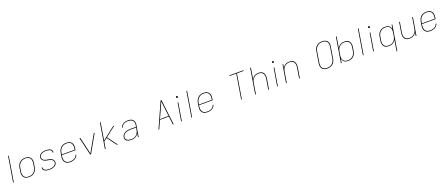

<svg xmlns="http://www.w3.org/2000/svg" viewBox="190 -2894 12219 5261"><g transform="rotate(-20 6300.0 -264.0)"><path d="M84 0 205 -735H225L104 0Z M546 8Q516 8 487.5 2Q459 -4 435.5 -19Q412 -34 396.5 -57Q381 -80 373.5 -107Q366 -134 366.5 -164Q367 -194 372 -223L388 -323Q393 -351 402.5 -378Q412 -405 428 -430Q444 -455 467 -474.5Q490 -494 517 -506.5Q544 -519 572 -523.5Q600 -528 627 -528Q657 -528 685.5 -522Q714 -516 737.5 -501Q761 -486 777 -463Q793 -440 800.5 -413Q808 -386 807.5 -356Q807 -326 802 -297L785 -197Q781 -169 771.5 -142Q762 -115 745.5 -90Q729 -65 706 -45.5Q683 -26 656.5 -13.5Q630 -1 601.5 3.5Q573 8 546 8ZM547 -11Q572 -11 597.5 -15.5Q623 -20 647.5 -31.5Q672 -43 693 -61Q714 -79 728.5 -101.5Q743 -124 752 -149Q761 -174 765 -200L781 -300Q786 -326 786.5 -353Q787 -380 781 -404.5Q775 -429 761 -450Q747 -471 726 -484.5Q705 -498 679.5 -503.5Q654 -509 627 -509Q602 -509 576 -504.5Q550 -500 526 -488.5Q502 -477 481 -459Q460 -441 445 -418.5Q430 -396 421.5 -371Q413 -346 409 -320L392 -220Q388 -194 387.5 -167Q387 -140 393 -115.5Q399 -91 413 -70Q427 -49 447.5 -35.5Q468 -22 494 -16.5Q520 -11 547 -11Z M1144 8Q1122 8 1100 6Q1078 4 1057.5 -1Q1037 -6 1018 -15Q999 -24 984 -38Q969 -52 962.5 -72.5Q956 -93 960 -115L961 -120H982L981 -116Q978 -97 984.5 -79Q991 -61 1004 -49Q1017 -37 1034 -29.5Q1051 -22 1069.5 -18Q1088 -14 1107.5 -12.5Q1127 -11 1146 -11Q1166 -11 1185.5 -12.5Q1205 -14 1225 -18.5Q1245 -23 1264 -31Q1283 -39 1300 -52Q1317 -65 1329 -83.5Q1341 -102 1344 -121Q1348 -147 1338 -169.5Q1328 -192 1310.5 -207.5Q1293 -223 1269.5 -231Q1246 -239 1222 -243.5Q1198 -248 1173 -252Q1148 -256 1124.5 -263Q1101 -270 1079.5 -282Q1058 -294 1043 -311.5Q1028 -329 1020.5 -352.5Q1013 -376 1017 -402Q1021 -423 1033 -443.5Q1045 -464 1062 -479Q1079 -494 1100.5 -503.5Q1122 -513 1143 -518.5Q1164 -524 1186 -526Q1208 -528 1229 -528Q1251 -528 1272 -526Q1293 -524 1313.5 -519Q1334 -514 1352 -505Q1370 -496 1383.5 -481Q1397 -466 1403 -446Q1409 -426 1406 -405L1405 -400H1384L1385 -404Q1388 -423 1382.5 -440.5Q1377 -458 1364.5 -470Q1352 -482 1335.5 -489.5Q1319 -497 1301 -501.5Q1283 -506 1265 -507.5Q1247 -509 1228 -509Q1209 -509 1189.5 -507.5Q1170 -506 1151 -501Q1132 -496 1113 -488Q1094 -480 1078.5 -467Q1063 -454 1052 -436Q1041 -418 1038 -399Q1033 -373 1042.5 -350.5Q1052 -328 1070.5 -312.5Q1089 -297 1112 -289Q1135 -281 1159.5 -276.5Q1184 -272 1208.5 -268Q1233 -264 1256.5 -257Q1280 -250 1301 -238.5Q1322 -227 1337.5 -209Q1353 -191 1361 -167.5Q1369 -144 1364 -118Q1361 -96 1348.5 -75.5Q1336 -55 1317 -40Q1298 -25 1276.5 -16Q1255 -7 1233 -1.5Q1211 4 1188.5 6Q1166 8 1144 8Z M1746 8Q1717 8 1688 2Q1659 -4 1636 -19Q1613 -34 1597 -57Q1581 -80 1573.5 -107Q1566 -134 1566.5 -164Q1567 -194 1572 -223L1588 -323Q1593 -351 1602.5 -378Q1612 -405 1628 -429.5Q1644 -454 1667 -474Q1690 -494 1717 -506.5Q1744 -519 1772 -523.5Q1800 -528 1827 -528Q1857 -528 1885.5 -522Q1914 -516 1937.5 -501Q1961 -486 1977 -463Q1993 -440 2000.5 -413Q2008 -386 2007.5 -356Q2007 -326 2002 -297L1994 -251H1597L1592 -220Q1588 -193 1587.5 -166.5Q1587 -140 1593.5 -115.5Q1600 -91 1614 -70Q1628 -49 1649 -35.5Q1670 -22 1696 -16.5Q1722 -11 1749 -11Q1769 -11 1789 -13Q1809 -15 1829.5 -20.5Q1850 -26 1870 -35Q1890 -44 1906.5 -58.5Q1923 -73 1935 -91.5Q1947 -110 1951 -130H1972Q1967 -107 1954 -86Q1941 -65 1923 -48.5Q1905 -32 1883 -21Q1861 -10 1838 -3.5Q1815 3 1792 5.5Q1769 8 1746 8ZM1976 -269 1981 -300Q1986 -326 1986.5 -353Q1987 -380 1980.5 -404.5Q1974 -429 1960.5 -450Q1947 -471 1926 -484.5Q1905 -498 1879.5 -503.5Q1854 -509 1827 -509Q1802 -509 1776 -504.5Q1750 -500 1726 -488.5Q1702 -477 1681 -459Q1660 -441 1645 -418.5Q1630 -396 1621.5 -370.5Q1613 -345 1609 -320L1600 -269Z M2332 0 2209 -520H2233L2314 -173Q2323 -136 2331.5 -99Q2340 -62 2348 -24Q2368 -62 2388.5 -99Q2409 -136 2430 -173L2627 -520H2651L2356 0Z M2762 0 2883 -735H2904L2821 -230L3192 -520H3224L2925 -287L3138 0H3113L2909 -274L2816 -201L2783 0Z M3537 8Q3514 8 3491 5.5Q3468 3 3446.5 -3Q3425 -9 3406 -20Q3387 -31 3374 -48Q3361 -65 3357 -87.5Q3353 -110 3357 -134Q3361 -159 3374.5 -183.5Q3388 -208 3409.5 -226Q3431 -244 3456 -255Q3481 -266 3507 -272.5Q3533 -279 3559 -281.5Q3585 -284 3611 -284H3771L3778 -326Q3780 -337 3781 -348Q3782 -359 3782 -369V-370Q3782 -401 3770.5 -429Q3759 -457 3737 -475.5Q3715 -494 3685.5 -501.5Q3656 -509 3624 -509Q3604 -509 3584 -507Q3564 -505 3543.5 -499.5Q3523 -494 3504 -484.5Q3485 -475 3469 -461Q3453 -447 3442 -428.5Q3431 -410 3426 -390H3405Q3410 -412 3422 -433.5Q3434 -455 3452 -471.5Q3470 -488 3491.5 -499Q3513 -510 3535.5 -516.5Q3558 -523 3580.5 -525.5Q3603 -528 3626 -528Q3661 -528 3694.5 -519.5Q3728 -511 3752.5 -490Q3777 -469 3790 -437.5Q3803 -406 3803 -372Q3803 -359 3801.5 -347Q3800 -335 3798 -323L3745 0H3724L3742 -108Q3727 -81 3704 -57.5Q3681 -34 3653.5 -19Q3626 -4 3596 2Q3566 8 3537 8ZM3541 -11Q3566 -11 3592 -15.5Q3618 -20 3642 -32Q3666 -44 3686.5 -63Q3707 -82 3722 -105Q3737 -128 3745 -153Q3753 -178 3757 -203L3768 -265H3611Q3588 -265 3564 -263Q3540 -261 3516.5 -255.5Q3493 -250 3470 -240.5Q3447 -231 3427 -215.5Q3407 -200 3394.5 -178Q3382 -156 3378 -133Q3374 -112 3378.5 -92.5Q3383 -73 3395 -58.5Q3407 -44 3424 -34.5Q3441 -25 3460 -20Q3479 -15 3499.5 -13Q3520 -11 3541 -11Z M4323 0 4653 -735H4677L4765 0H4743L4714 -241H4454L4345 0ZM4712 -260 4684 -490Q4678 -543 4671.5 -596Q4665 -649 4660 -702Q4637 -649 4613.5 -596Q4590 -543 4566 -490L4462 -260Z M4984 0 5070 -520H5090L5004 0ZM5104 -644Q5098 -644 5092.5 -646Q5087 -648 5083 -652.5Q5079 -657 5078.5 -663.5Q5078 -670 5079 -676Q5079 -681 5081.5 -685Q5084 -689 5088 -691.5Q5092 -694 5096 -695.5Q5100 -697 5105 -697Q5111 -697 5116.5 -694.5Q5122 -692 5126 -687.5Q5130 -683 5131 -676.5Q5132 -670 5131 -664Q5130 -659 5127.5 -655Q5125 -651 5121.5 -648.5Q5118 -646 5113.5 -645Q5109 -644 5104 -644Z M5284 0 5405 -735H5425L5304 0Z M5746 8Q5717 8 5688 2Q5659 -4 5636 -19Q5613 -34 5597 -57Q5581 -80 5573.5 -107Q5566 -134 5566.5 -164Q5567 -194 5572 -223L5588 -323Q5593 -351 5602.5 -378Q5612 -405 5628 -429.5Q5644 -454 5667 -474Q5690 -494 5717 -506.5Q5744 -519 5772 -523.5Q5800 -528 5827 -528Q5857 -528 5885.5 -522Q5914 -516 5937.5 -501Q5961 -486 5977 -463Q5993 -440 6000.5 -413Q6008 -386 6007.5 -356Q6007 -326 6002 -297L5994 -251H5597L5592 -220Q5588 -193 5587.5 -166.5Q5587 -140 5593.5 -115.5Q5600 -91 5614 -70Q5628 -49 5649 -35.5Q5670 -22 5696 -16.5Q5722 -11 5749 -11Q5769 -11 5789 -13Q5809 -15 5829.5 -20.5Q5850 -26 5870 -35Q5890 -44 5906.5 -58.5Q5923 -73 5935 -91.5Q5947 -110 5951 -130H5972Q5967 -107 5954 -86Q5941 -65 5923 -48.5Q5905 -32 5883 -21Q5861 -10 5838 -3.5Q5815 3 5792 5.5Q5769 8 5746 8ZM5976 -269 5981 -300Q5986 -326 5986.5 -353Q5987 -380 5980.5 -404.5Q5974 -429 5960.5 -450Q5947 -471 5926 -484.5Q5905 -498 5879.5 -503.5Q5854 -509 5827 -509Q5802 -509 5776 -504.5Q5750 -500 5726 -488.5Q5702 -477 5681 -459Q5660 -441 5645 -418.5Q5630 -396 5621.5 -370.5Q5613 -345 5609 -320L5600 -269Z M6734 0 6852 -716H6655L6658 -735H7072L7069 -716H6872L6754 0Z M7143 0 7264 -735H7285L7233 -416Q7247 -442 7268.5 -464.5Q7290 -487 7317 -501.5Q7344 -516 7373 -522Q7402 -528 7430 -528Q7459 -528 7487 -521.5Q7515 -515 7537 -499.5Q7559 -484 7573 -461Q7587 -438 7593.5 -411Q7600 -384 7599.5 -355Q7599 -326 7594 -297L7545 0H7524L7573 -300Q7578 -326 7578.5 -352Q7579 -378 7573.5 -402.5Q7568 -427 7555 -448Q7542 -469 7522.5 -483Q7503 -497 7478 -503Q7453 -509 7427 -509Q7403 -509 7377.5 -504.5Q7352 -500 7328.5 -488Q7305 -476 7285 -457.5Q7265 -439 7251 -417Q7237 -395 7229 -370.5Q7221 -346 7217 -321L7164 0Z M7784 0 7870 -520H7890L7804 0ZM7904 -644Q7898 -644 7892.5 -646Q7887 -648 7883 -652.5Q7879 -657 7878.5 -663.5Q7878 -670 7879 -676Q7879 -681 7881.5 -685Q7884 -689 7888 -691.5Q7892 -694 7896 -695.5Q7900 -697 7905 -697Q7911 -697 7916.5 -694.5Q7922 -692 7926 -687.5Q7930 -683 7931 -676.5Q7932 -670 7931 -664Q7930 -659 7927.5 -655Q7925 -651 7921.5 -648.5Q7918 -646 7913.5 -645Q7909 -644 7904 -644Z M8043 0 8129 -520H8150L8133 -416Q8147 -442 8168.5 -464.5Q8190 -487 8217 -501.5Q8244 -516 8273 -522Q8302 -528 8330 -528Q8359 -528 8387 -521.5Q8415 -515 8437 -499.5Q8459 -484 8473 -461Q8487 -438 8493.5 -411Q8500 -384 8499.5 -355Q8499 -326 8494 -297L8445 0H8424L8473 -300Q8478 -326 8478.5 -352Q8479 -378 8473.5 -402.5Q8468 -427 8455 -448Q8442 -469 8422.5 -483Q8403 -497 8378 -503Q8353 -509 8327 -509Q8303 -509 8277.5 -504.5Q8252 -500 8228.5 -488Q8205 -476 8185 -457.5Q8165 -439 8151 -417Q8137 -395 8129 -370.5Q8121 -346 8117 -321L8064 0Z M9246 8Q9216 8 9188 2.5Q9160 -3 9136.5 -17.5Q9113 -32 9097 -54.5Q9081 -77 9073 -103.5Q9065 -130 9065.5 -159.5Q9066 -189 9071 -218L9125 -544Q9129 -571 9138.5 -598Q9148 -625 9164.5 -649Q9181 -673 9204 -692Q9227 -711 9253.5 -722.5Q9280 -734 9308 -738.5Q9336 -743 9363 -743Q9393 -743 9421 -737.5Q9449 -732 9472.5 -717.5Q9496 -703 9512 -680.5Q9528 -658 9536 -631.5Q9544 -605 9543.5 -575.5Q9543 -546 9538 -517L9484 -191Q9480 -164 9470.5 -137Q9461 -110 9444.5 -86Q9428 -62 9405 -43Q9382 -24 9355.5 -12.5Q9329 -1 9301 3.5Q9273 8 9246 8ZM9247 -11Q9271 -11 9296.5 -15Q9322 -19 9346.5 -30Q9371 -41 9391.5 -58.5Q9412 -76 9427.5 -98Q9443 -120 9451.5 -145Q9460 -170 9464 -194L9518 -520Q9522 -546 9522.5 -572.5Q9523 -599 9516.5 -623Q9510 -647 9495.5 -667Q9481 -687 9460.5 -700.5Q9440 -714 9415 -719Q9390 -724 9363 -724Q9339 -724 9313 -720Q9287 -716 9263 -705Q9239 -694 9218 -676.5Q9197 -659 9182 -637Q9167 -615 9158 -590Q9149 -565 9145 -541L9091 -215Q9087 -189 9086.5 -162.5Q9086 -136 9092.5 -112Q9099 -88 9113.5 -68Q9128 -48 9148.5 -34.5Q9169 -21 9194.5 -16Q9220 -11 9247 -11Z M9853 8Q9822 8 9793 1Q9764 -6 9741 -23.5Q9718 -41 9703.5 -66.5Q9689 -92 9684 -122L9664 0H9643L9764 -735H9785L9732 -415Q9747 -442 9769 -464.5Q9791 -487 9818.5 -501.5Q9846 -516 9875.5 -522Q9905 -528 9934 -528Q9964 -528 9992 -522Q10020 -516 10042.5 -500.5Q10065 -485 10079.5 -462Q10094 -439 10101 -411.5Q10108 -384 10107.5 -355Q10107 -326 10102 -297L10085 -197Q10081 -170 10072 -143Q10063 -116 10047.5 -91.5Q10032 -67 10009.5 -47Q9987 -27 9961.5 -14.5Q9936 -2 9908 3Q9880 8 9853 8ZM9851 -11Q9876 -11 9901 -15.5Q9926 -20 9950 -31.5Q9974 -43 9994.5 -61.5Q10015 -80 10029.5 -102.5Q10044 -125 10052.5 -150Q10061 -175 10065 -200L10081 -300Q10086 -326 10086.5 -352.5Q10087 -379 10081.5 -403.5Q10076 -428 10062.5 -449Q10049 -470 10028.5 -484Q10008 -498 9983 -503.5Q9958 -509 9931 -509Q9906 -509 9880.5 -504.5Q9855 -500 9831.5 -488.5Q9808 -477 9787.5 -458.5Q9767 -440 9752 -418Q9737 -396 9729 -371Q9721 -346 9717 -321L9700 -221Q9696 -195 9695 -168.5Q9694 -142 9700 -117.5Q9706 -93 9719.5 -72Q9733 -51 9753 -36.5Q9773 -22 9798.5 -16.5Q9824 -11 9851 -11Z M10284 0 10405 -735H10425L10304 0Z M10584 0 10670 -520H10690L10604 0ZM10704 -644Q10698 -644 10692.5 -646Q10687 -648 10683 -652.5Q10679 -657 10678.5 -663.5Q10678 -670 10679 -676Q10679 -681 10681.5 -685Q10684 -689 10688 -691.5Q10692 -694 10696 -695.5Q10700 -697 10705 -697Q10711 -697 10716.5 -694.5Q10722 -692 10726 -687.5Q10730 -683 10731 -676.5Q10732 -670 10731 -664Q10730 -659 10727.5 -655Q10725 -651 10721.5 -648.5Q10718 -646 10713.5 -645Q10709 -644 10704 -644Z M11188 215 11241 -105Q11227 -78 11204.5 -55.5Q11182 -33 11154.5 -18.5Q11127 -4 11097.5 2Q11068 8 11039 8Q11009 8 10981 2Q10953 -4 10931 -19.5Q10909 -35 10894 -58Q10879 -81 10872 -108.5Q10865 -136 10866 -165Q10867 -194 10872 -223L10888 -323Q10893 -350 10902 -377Q10911 -404 10926.5 -428.5Q10942 -453 10964 -473Q10986 -493 11011.5 -505.5Q11037 -518 11065 -523Q11093 -528 11120 -528Q11151 -528 11180.5 -521Q11210 -514 11233 -496.5Q11256 -479 11270.5 -453.5Q11285 -428 11290 -398L11310 -520H11331L11209 215ZM11043 -11Q11068 -11 11093 -15.5Q11118 -20 11142 -31.5Q11166 -43 11186.5 -61.5Q11207 -80 11221.5 -102Q11236 -124 11244.5 -149Q11253 -174 11257 -199L11273 -299Q11278 -325 11278.5 -351.5Q11279 -378 11273 -402.5Q11267 -427 11253.5 -448Q11240 -469 11220 -483.5Q11200 -498 11175 -503.5Q11150 -509 11123 -509Q11098 -509 11072.5 -504.5Q11047 -500 11023.5 -488.5Q11000 -477 10979.5 -458.5Q10959 -440 10944 -417.5Q10929 -395 10921 -370Q10913 -345 10909 -320L10892 -220Q10888 -194 10887 -167.5Q10886 -141 10892 -116.5Q10898 -92 10911.5 -71Q10925 -50 10945 -36Q10965 -22 10990.5 -16.5Q11016 -11 11043 -11Z M11643 8Q11614 8 11586.5 1.5Q11559 -5 11537 -20.5Q11515 -36 11500.5 -59Q11486 -82 11479.5 -109Q11473 -136 11474 -165Q11475 -194 11480 -223L11529 -520H11550L11500 -220Q11496 -194 11495 -168Q11494 -142 11499.5 -117.5Q11505 -93 11518 -72Q11531 -51 11551 -37Q11571 -23 11596 -17Q11621 -11 11647 -11Q11671 -11 11696 -15.5Q11721 -20 11745 -32Q11769 -44 11788.5 -62.5Q11808 -81 11822 -103Q11836 -125 11844.5 -149.5Q11853 -174 11857 -199L11910 -520H11931L11845 0H11824L11841 -104Q11827 -78 11805 -55.5Q11783 -33 11756 -18.5Q11729 -4 11700 2Q11671 8 11643 8Z M12246 8Q12217 8 12188 2Q12159 -4 12136 -19Q12113 -34 12097 -57Q12081 -80 12073.5 -107Q12066 -134 12066.5 -164Q12067 -194 12072 -223L12088 -323Q12093 -351 12102.5 -378Q12112 -405 12128 -429.5Q12144 -454 12167 -474Q12190 -494 12217 -506.5Q12244 -519 12272 -523.5Q12300 -528 12327 -528Q12357 -528 12385.5 -522Q12414 -516 12437.5 -501Q12461 -486 12477 -463Q12493 -440 12500.5 -413Q12508 -386 12507.5 -356Q12507 -326 12502 -297L12494 -251H12097L12092 -220Q12088 -193 12087.5 -166.5Q12087 -140 12093.5 -115.5Q12100 -91 12114 -70Q12128 -49 12149 -35.5Q12170 -22 12196 -16.5Q12222 -11 12249 -11Q12269 -11 12289 -13Q12309 -15 12329.5 -20.5Q12350 -26 12370 -35Q12390 -44 12406.5 -58.5Q12423 -73 12435 -91.5Q12447 -110 12451 -130H12472Q12467 -107 12454 -86Q12441 -65 12423 -48.5Q12405 -32 12383 -21Q12361 -10 12338 -3.5Q12315 3 12292 5.5Q12269 8 12246 8ZM12476 -269 12481 -300Q12486 -326 12486.5 -353Q12487 -380 12480.5 -404.5Q12474 -429 12460.5 -450Q12447 -471 12426 -484.5Q12405 -498 12379.5 -503.5Q12354 -509 12327 -509Q12302 -509 12276 -504.5Q12250 -500 12226 -488.5Q12202 -477 12181 -459Q12160 -441 12145 -418.5Q12130 -396 12121.5 -370.5Q12113 -345 12109 -320L12100 -269Z"/></g></svg>

Font: Iosevka Aile Thin Oblique
Style: Regular
Weight: 100
Italic angle: -9°
Designer: Belleve Invis
Foundry: Belleve Invis
Version: Version 31.1.0; ttfautohint (v1.8.4)